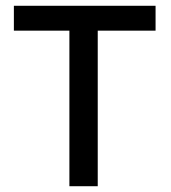

<svg xmlns="http://www.w3.org/2000/svg" viewBox="-20 -644 590 664"><path d="M220 0V-538H28V-624H518V-538H318V0Z"/></svg>

Font: Inconsolata SemiExpanded SemiBold
Style: Regular
Weight: 600
Width: 6
Monospace: yes
Designer: Raph Levien, Cyreal, Brenton Simpson
Foundry: Raph Levien, Cyreal, Google
Version: Version 3.001; ttfautohint (v1.8.2.53-6de2)